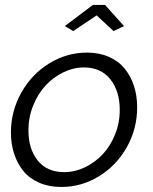

<svg xmlns="http://www.w3.org/2000/svg" viewBox="-20 -741 613 771"><path d="M240.2 -636.2 353 -721.2H401.9L478 -636.2L436 -616.2L368.2 -679.2L273.9 -616.2ZM23.9 -209Q23.9 -294.9 65.7 -369.1Q107.4 -443.4 178 -486.6Q248.5 -529.8 329.1 -529.8Q378.4 -529.8 417.2 -512.7Q456.1 -495.6 480.7 -465.3Q505.4 -435.1 518.1 -395.5Q530.8 -356 530.8 -310.1Q530.8 -224.1 489.5 -150.4Q448.2 -76.7 377.9 -33.4Q307.6 9.8 226.1 9.8Q176.3 9.8 137.2 -7.3Q98.1 -24.4 73.7 -54.4Q49.3 -84.5 36.6 -123.8Q23.9 -163.1 23.9 -209ZM460.9 -299.8Q460.9 -375 423.1 -422.6Q385.3 -470.2 316.9 -470.2Q274.9 -470.2 234.6 -450.7Q194.3 -431.2 163.3 -397.9Q132.3 -364.7 113.3 -317.4Q94.2 -270 94.2 -217.8Q94.2 -142.6 131.6 -96.2Q168.9 -49.8 237.8 -49.8Q280.3 -49.8 320.8 -69.1Q361.3 -88.4 392.1 -121.1Q422.9 -153.8 441.9 -200.7Q460.9 -247.6 460.9 -299.8Z"/></svg>

Font: Rawline
Style: Italic
Weight: 400
Italic angle: -12°
Designer: Matt McInerney, Pablo Impallari, Rodrigo Fuenzalida
Foundry: Matt McInerney, Pablo Impallari, Rodrigo Fuenzalida
Version: Version 4.020;PS 004.020;hotconv 1.0.88;makeotf.lib2.5.64775